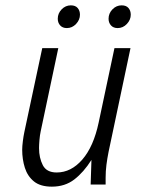

<svg xmlns="http://www.w3.org/2000/svg" viewBox="-20 -690 540 718"><path d="M63 -130Q63 -143 65.5 -162.5Q68 -182 71 -196L138 -510H198L132 -198Q129 -184 127.5 -166Q126 -148 126 -136Q126 -100 140 -72.5Q154 -45 192 -45Q246 -45 288 -93.5Q330 -142 349 -232L408 -510H468L386 -122Q381 -97 378 -73.5Q375 -50 375 -25V0H319L322 -92Q293 -46 258 -19Q223 8 174 8Q131 8 107 -11.5Q83 -31 73 -62.5Q63 -94 63 -130ZM196 -620Q196 -640 210.5 -655Q225 -670 245 -670Q262 -670 270.5 -660Q279 -650 279 -635Q279 -616 264.5 -600.5Q250 -585 230 -585Q214 -585 205 -595Q196 -605 196 -620ZM386 -620Q386 -640 400.5 -655Q415 -670 435 -670Q452 -670 460.5 -660Q469 -650 469 -635Q469 -616 454.5 -600.5Q440 -585 420 -585Q404 -585 395 -595Q386 -605 386 -620Z"/></svg>

Font: Radio Canada Condensed Light
Style: Italic
Weight: 300
Width: 3
Italic angle: -12°
Designer: Charles Daoud, Etienne Aubert Bonn, Alexandre Saumier Demers, Jacques Le Bailly
Foundry: Radio-Canada
Version: Version 2.104; ttfautohint (v1.8.4.7-5d5b);gftools[0.9.28.de